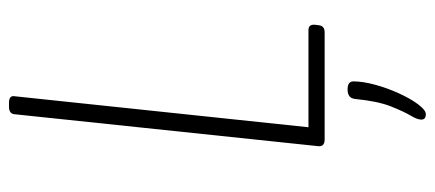

<svg xmlns="http://www.w3.org/2000/svg" viewBox="-290 -452 967 427"><g transform="rotate(-90 193.5 -238.5)"><path d="M97 0Q80 0 82 -15L153 -690Q154 -702 170 -702H178Q195 -702 193 -690L124 -36H340Q353 -36 352 -22L351 -14Q350 0 335 0ZM153 225Q141 225 141 215Q141 206 150 191Q159 176 170.5 147Q182 118 187 67Q189 51 208 51Q226 51 226 64Q226 85 218.5 112.5Q211 140 199 166Q187 192 174.5 208.5Q162 225 153 225Z"/></g></svg>

Font: Asap Condensed Condensed Thin
Style: Italic
Weight: 100
Width: 3
Italic angle: -6°
Designer: Pablo Cosgaya
Foundry: Omnibus-Type
Version: Version 3.001; ttfautohint (v1.8.4.7-5d5b)